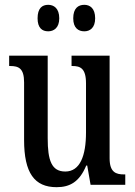

<svg xmlns="http://www.w3.org/2000/svg" viewBox="-20 -767 560 797"><path d="M330 -637C353 -637 375 -651 375 -691C375 -733 353 -747 330 -747C305 -747 284 -733 284 -691C284 -651 305 -637 330 -637ZM180 -637C203 -637 226 -651 226 -691C226 -733 203 -747 180 -747C155 -747 136 -733 136 -691C136 -651 155 -637 180 -637ZM215 10C270 10 310 -12 338 -80H342L356 0H500V-43H495C462 -43 435 -51 435 -110V-536H277V-493H280C313 -493 337 -484 337 -421V-217C337 -120 312 -55 251 -55C194 -55 178 -101 178 -193V-536H18V-493H22C58 -493 80 -483 80 -425V-186C80 -49 123 10 215 10Z"/></svg>

Font: Noto Serif Tamil ExtraCondensed Medium
Style: Italic
Weight: 500
Width: 2
Italic angle: -12°
Designer: Indian Type Foundry, Tom Grace, and the Monotype Design Team
Foundry: Monotype Imaging Inc.
Version: Version 2.003